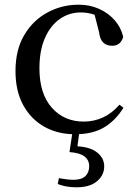

<svg xmlns="http://www.w3.org/2000/svg" viewBox="-20 -557 586 818"><path d="M300 15Q226 15 169 -17Q112 -49 79 -109Q46 -169 46 -254Q46 -345 83.5 -408Q121 -471 182.5 -504Q244 -537 315 -537Q362 -537 401.5 -519.5Q441 -502 468 -471.5Q495 -441 505 -400Q494 -362 458 -362Q435 -362 420.5 -375Q406 -388 402 -420L379 -510L434 -469Q404 -488 377.5 -496Q351 -504 324 -504Q274 -504 234 -475.5Q194 -447 171 -394Q148 -341 148 -266Q148 -158 200.5 -98.5Q253 -39 337 -39Q381 -39 419.5 -57Q458 -75 489 -111L506 -98Q472 -43 423 -14Q374 15 300 15ZM276 91 290 -2H319L308 81L294 66Q358 66 391 90.5Q424 115 424 152Q424 189 393.5 215Q363 241 306 241Q280 241 260.5 237Q241 233 226 227L231 202Q248 205 263.5 207Q279 209 293 209Q327 209 343.5 193.5Q360 178 360 151Q360 125 340 109.5Q320 94 276 91Z"/></svg>

Font: Noto Serif JP ExtraLight Medium
Style: Regular
Weight: 500
Version: Version 2.003-H1;hotconv 1.1.1;makeotfexe 2.6.0